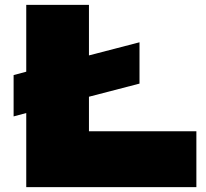

<svg xmlns="http://www.w3.org/2000/svg" viewBox="-20 -770 849 790"><path d="M36 -461 88 -475V-750H346V-542L554 -596V-426L346 -372V-230H788V0H88V-305L36 -291Z"/></svg>

Font: Bounded
Style: Regular
Weight: 900
Designer: Vlad Churkin
Version: Version 1.0